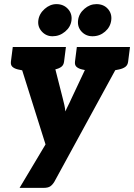

<svg xmlns="http://www.w3.org/2000/svg" viewBox="-20 -747 651 932"><path d="M75 165 201 -46 52 -519H189Q207 -519 216 -511Q225 -503 228 -492L285 -268Q289 -252 292.5 -237Q296 -222 297 -206Q299 -211 305.5 -224Q312 -237 318.5 -250.5Q325 -264 327 -269L432 -492Q437 -503 450 -511Q463 -519 476 -519H601L244 135Q235 150 224 157.5Q213 165 191 165ZM168 -481 173 -519H247L242 -481ZM419 -481 424 -519H498L493 -481ZM139 -519 110 -401 67 -410Q50 -414 40.5 -422.5Q31 -431 33 -448L42 -519ZM300 -519 291 -448Q289 -431 277.5 -422.5Q266 -414 247 -410L202 -401L203 -519ZM450 -519 421 -401 378 -410Q361 -414 351.5 -422.5Q342 -431 344 -448L353 -519ZM611 -519 602 -448Q600 -431 588.5 -422.5Q577 -414 558 -410L513 -401L514 -519ZM327 -648Q323 -616 296 -593.5Q269 -571 235 -571Q204 -571 183 -594Q162 -617 166 -648Q170 -680 196.5 -703.5Q223 -727 254 -727Q288 -727 309.5 -704Q331 -681 327 -648ZM520 -649Q516 -616 490 -593.5Q464 -571 429 -571Q397 -571 376 -593.5Q355 -616 359 -649Q363 -681 389.5 -704Q416 -727 448 -727Q483 -727 503.5 -704Q524 -681 520 -649Z"/></svg>

Font: Aleo Black
Style: Italic
Weight: 900
Italic angle: -7°
Designer: Alessio Laiso
Foundry: Alessio Laiso
Version: Version 2.001;gftools[0.9.29]